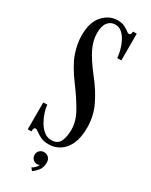

<svg xmlns="http://www.w3.org/2000/svg" viewBox="-227 -758 770 979"><g transform="rotate(30 157.5 -268.5)"><path d="M162 13.5Q132.5 13.5 114 4.2Q95.5 -5 84 -14.2Q72.5 -23.5 64.5 -23.5Q53.5 -23.5 53.5 0H32V-158.5H55.5Q56.5 -141 64.2 -116.2Q72 -91.5 85.5 -67.8Q99 -44 118.2 -28Q137.5 -12 162 -12Q199.5 -12 212.8 -39.2Q226 -66.5 226 -109Q226 -159.5 196 -211.8Q166 -264 125 -319Q68.5 -394.5 49.5 -448.8Q30.5 -503 30.5 -553.5Q30.5 -631 67.2 -671Q104 -711 151.5 -711Q177 -711 193 -703Q209 -695 218.8 -687Q228.5 -679 236 -679Q247 -679 248 -700H269.5V-542.5H245.5Q244.5 -561.5 238.2 -586Q232 -610.5 220.5 -633.2Q209 -656 192.2 -671Q175.5 -686 152.5 -686Q125.5 -686 109 -665Q92.5 -644 92.5 -601.5Q92.5 -558 114.5 -513Q136.5 -468 186.5 -404Q233 -345.5 261.8 -285.8Q290.5 -226 290.5 -158.5Q290.5 -98.5 272.5 -60.5Q254.5 -22.5 225.2 -4.5Q196 13.5 162 13.5ZM157.5 174 145 159Q154 155 163.8 145.2Q173.5 135.5 176 126Q171 130.5 162.5 130.5Q147.5 130.5 137.2 120.2Q127 110 127 95Q127 79.5 137.5 69.2Q148 59 163 59Q179.5 59 190.2 69.8Q201 80.5 201 99Q201 130 185 148.2Q169 166.5 157.5 174Z"/></g></svg>

Font: Imbue 50pt Medium
Style: Regular
Weight: 500
Designer: Tyler Finck
Foundry: Etcetera Type Company
Version: Version 1.102; ttfautohint (v1.8.3)